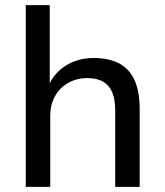

<svg xmlns="http://www.w3.org/2000/svg" viewBox="-20 -725 640 745"><path d="M80 0V-705H173V-387H166Q188 -441 235.5 -470.5Q283 -500 343 -500Q403 -500 443 -478.5Q483 -457 502.5 -413Q522 -369 522 -302V0H427V-297Q427 -338 416 -365.5Q405 -393 381 -407.5Q357 -422 319 -422Q277 -422 244 -403Q211 -384 193 -351Q175 -318 175 -276V0Z"/></svg>

Font: Nunito Sans 12pt ExtraLight 10pt Medium
Style: Regular
Weight: 500
Version: Version 3.101;gftools[0.9.27]